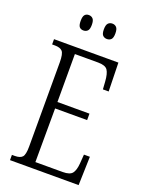

<svg xmlns="http://www.w3.org/2000/svg" viewBox="-166 -986 808 1065"><g transform="rotate(20 238.0 -453.0)"><path d="M32 0V-31H49Q80 -31 93 -45Q106 -59 106 -107V-604Q106 -655 92.5 -669Q79 -683 49 -683H32V-714H412L416 -545H382L379 -590Q376 -636 362.5 -656Q349 -676 306 -676H169V-393H358V-355H169L168 -38H329Q372 -38 386 -57Q400 -76 403 -115L407 -169H442L437 0ZM307 -815Q292 -815 282.5 -824.5Q273 -834 273 -860Q273 -886 282.5 -896Q292 -906 307 -906Q322 -906 331.5 -896Q341 -886 341 -860Q341 -834 331.5 -824.5Q322 -815 307 -815ZM168 -815Q153 -815 144.5 -824.5Q136 -834 136 -860Q136 -886 144.5 -896Q153 -906 168 -906Q183 -906 192.5 -896Q202 -886 202 -860Q202 -834 192.5 -824.5Q183 -815 168 -815Z"/></g></svg>

Font: Noto Serif Tamil ExtraCondensed Light
Style: Regular
Weight: 300
Width: 2
Designer: Indian Type Foundry, Tom Grace, and the Monotype Design Team
Foundry: Monotype Imaging Inc.
Version: Version 2.004; ttfautohint (v1.8.4.7-5d5b)